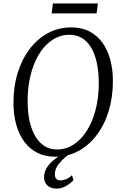

<svg xmlns="http://www.w3.org/2000/svg" viewBox="-20 -914 717 1132"><path d="M306.5 10Q246 10 200 -13.2Q154 -36.5 123 -78.8Q92 -121 76 -178Q60 -235 59.5 -302.5Q58.5 -399.5 83.5 -481.5Q108.5 -563.5 154.5 -624.5Q200.5 -685.5 263.2 -719Q326 -752.5 400 -752.5Q461.5 -752.5 507.2 -728.8Q553 -705 583.5 -662.8Q614 -620.5 629.5 -564.2Q645 -508 645.5 -442.5Q646.5 -346.5 622.2 -264.2Q598 -182 552.2 -120.5Q506.5 -59 444 -24.5Q381.5 10 306.5 10ZM317.5 -32.5Q360 -32.5 397.8 -52.2Q435.5 -72 466 -108Q496.5 -144 518.5 -193.8Q540.5 -243.5 551.8 -304Q563 -364.5 562.5 -432.5Q561.5 -495.5 550.2 -546.2Q539 -597 517.2 -633.5Q495.5 -670 463.2 -689.5Q431 -709 388 -709Q345.5 -709 307.8 -689.8Q270 -670.5 239.5 -635.2Q209 -600 187.2 -550.5Q165.5 -501 153.8 -440.8Q142 -380.5 143 -311.5Q143.5 -248 155.2 -196.8Q167 -145.5 189.2 -108.8Q211.5 -72 243.5 -52.2Q275.5 -32.5 317.5 -32.5ZM311 198Q278.5 197.5 259.2 179Q240 160.5 240 132Q240 106.5 250 86Q260 65.5 276.2 48.5Q292.5 31.5 312.8 17.2Q333 3 353 -10L374 -22.5L387 -5.5Q365.5 12 346.2 30.5Q327 49 315.2 69.5Q303.5 90 303.5 113.5Q303.5 131.5 311.8 140.5Q320 149.5 335.5 149.5Q353 149.5 370.8 142Q388.5 134.5 404 119L413.5 148Q396 167 369.5 182.8Q343 198.5 311 198ZM292 -893.5H557.5L549.5 -835H284.5Z"/></svg>

Font: Merriweather 48pt Light
Style: Italic
Weight: 300
Italic angle: -7.8°
Version: Version 2.101